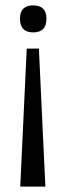

<svg xmlns="http://www.w3.org/2000/svg" viewBox="-20 -558 243 711"><path d="M79 -378H124L148 133H55ZM103 -538Q152 -538 152 -489Q152 -463 139.5 -450.5Q127 -438 103 -438Q79 -438 66.5 -450.5Q54 -463 54 -489Q54 -514 66.5 -526Q79 -538 103 -538Z"/></svg>

Font: Bricolage Grotesque Condensed Light
Style: Regular
Weight: 300
Width: 3
Designer: Mathieu Triay
Foundry: Atelier Triay
Version: Version 1.000;gftools[0.9.30]